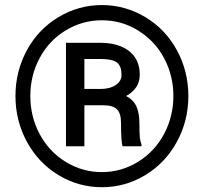

<svg xmlns="http://www.w3.org/2000/svg" viewBox="-20 -741 824 770"><path d="M42 -356Q42 -454.6 87.6 -539.1Q133.3 -623.5 214.1 -672.1Q294.9 -720.7 388.7 -720.7Q482.4 -720.7 563.2 -672.1Q644 -623.5 689.7 -539.1Q735.4 -454.6 735.4 -356Q735.4 -256.3 689 -171.6Q642.6 -86.9 562.3 -38.6Q481.9 9.8 388.7 9.8Q294.4 9.8 214.1 -39.1Q133.8 -87.9 87.9 -172.4Q42 -256.8 42 -356ZM675.3 -356Q675.3 -437 638.7 -506.6Q602.1 -576.2 535.2 -617.9Q468.3 -659.7 388.7 -659.7Q311 -659.7 244.4 -619.6Q177.7 -579.6 139.6 -509.3Q101.6 -439 101.6 -356Q101.6 -272.9 139.4 -202.6Q177.2 -132.3 243.9 -91.6Q310.5 -50.8 388.7 -50.8Q466.8 -50.8 533.9 -92.3Q601.1 -133.8 638.2 -204.1Q675.3 -274.4 675.3 -356ZM318.4 -318.8V-154.3H244.6V-569.3H381.8Q455.6 -569.3 498 -535.9Q540.5 -502.4 540.5 -440.9Q540.5 -386.2 485.8 -356Q515.1 -340.8 527.1 -314Q539.1 -287.1 539.1 -246.8Q539.1 -206.5 540.8 -189.9Q542.5 -173.3 547.4 -162.1V-154.3H471.7Q465.3 -170.9 465.3 -249Q465.3 -286.1 449.2 -302.5Q433.1 -318.8 395.5 -318.8ZM318.4 -384.3H384.3Q419.9 -384.3 443.6 -399.7Q467.3 -415 467.3 -440.9Q467.3 -475.1 450 -489.5Q432.6 -503.9 387.2 -504.4H318.4Z"/></svg>

Font: Roboto Condensed
Style: Bold
Weight: 700
Designer: Google
Version: Version 2.134; 2016